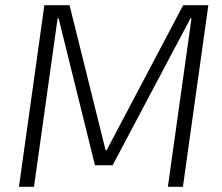

<svg xmlns="http://www.w3.org/2000/svg" viewBox="-20 -720 854 740"><path d="M151 -700H248L387 -141H391L686 -700H783L685 0H627L718 -649H714L414 -83H346L206 -649H202L111 0H53Z"/></svg>

Font: Pathway Extreme 8pt Thin 12pt
Style: Italic
Weight: 100
Italic angle: -8°
Version: Version 1.001;gftools[0.9.26]